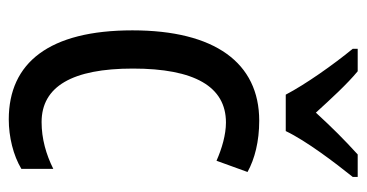

<svg xmlns="http://www.w3.org/2000/svg" viewBox="-214 -592 816 427"><g transform="rotate(90 193.5 -378.0)"><path d="M190 -606H271C293 -652 341 -715 373 -755V-766H323C289 -735 265 -711 230 -673C199 -707 166 -743 138 -766H88V-755C124 -711 167 -650 190 -606ZM245 10C284 10 325 0 355 -18V-89C323 -73 288 -63 251 -63C172 -63 132 -131 132 -266C132 -403 172 -473 252 -473C279 -473 310 -464 337 -452L362 -521C333 -537 294 -547 248 -547C119 -547 47 -448 47 -265C47 -80 119 10 245 10Z"/></g></svg>

Font: Noto Sans Condensed
Style: Regular
Weight: 400
Width: 3
Designer: Monotype Design Team
Foundry: Monotype Imaging Inc.
Version: Version 2.013